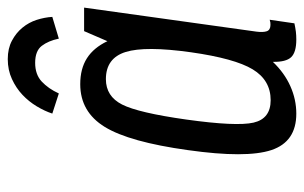

<svg xmlns="http://www.w3.org/2000/svg" viewBox="-165 -612 787 497"><g transform="rotate(-90 228.5 -363.5)"><path d="M396.4 -539.3 370.4 -479Q353.4 -514.7 326.2 -532Q299 -549.3 259.1 -549.3Q187.4 -549.3 148.4 -485.7Q109.4 -422.1 88.4 -270.4Q67 -119.3 88.5 -54.6Q110 10 182.7 10Q219.6 10 253.9 -5.4Q288.3 -20.7 316.9 -50.7Q316.3 -16.6 329 -3.3Q341.7 10 374.6 10Q385.1 10 394.8 8.9Q404.4 7.7 416.6 5.1L425.9 -58.9Q421.9 -57.6 418.9 -57.2Q415.9 -56.9 412.7 -56.9Q399.4 -56.9 396.1 -66.5Q392.9 -76.1 395.1 -93.1L457.3 -539.3ZM341.7 -262.7Q325.6 -149.4 297.5 -102.9Q269.4 -56.4 217.6 -56.4Q169.9 -56.4 159.6 -100.6Q149.4 -144.9 167.6 -275.1Q185.1 -398.9 206.4 -440.9Q227.7 -482.9 272.1 -482.9Q326.4 -482.9 342.4 -431.9Q358.3 -380.9 341.7 -262.7ZM324 -736.9Q295.7 -736.9 272.4 -726.1Q249.1 -715.4 231.6 -698.9Q214.1 -682.4 201.8 -661.9Q189.4 -641.3 183 -621.6L235.1 -604.7Q247.4 -631.7 265.8 -648.9Q284.1 -666 314.3 -666Q345.1 -666 358.3 -648.9Q371.4 -631.7 377 -604.7L433.3 -621.6Q432.1 -641.3 425.6 -661.9Q419 -682.4 405.4 -698.9Q391.9 -715.4 371.7 -726.1Q351.6 -736.9 324 -736.9Z"/></g></svg>

Font: Secuela ExtLt
Style: Italic
Weight: 200
Italic angle: -8°
Designer: Fernando Haro
Foundry: deFharo
Version: Version 1.704